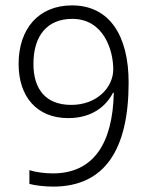

<svg xmlns="http://www.w3.org/2000/svg" viewBox="-20 -681 554 712"><path d="M457 -375C457 -549 386 -661 247 -661C123 -661 49 -574 49 -444C49 -323 116 -243 233 -243C322 -243 374 -288 399 -337H402C398 -148 326 -38 176 -38C144 -38 111 -43 89 -50V1C111 7 147 11 177 11C369 11 457 -127 457 -375ZM248 -611C365 -611 400 -494 400 -424C400 -358 341 -292 244 -292C149 -292 104 -351 104 -444C104 -551 157 -611 248 -611Z"/></svg>

Font: Noto Sans Telugu SemiCondensed Light
Style: Regular
Weight: 300
Width: 4
Designer: Jelle Bosma - Monotype Design Team
Foundry: Monotype Imaging Inc.
Version: Version 2.005